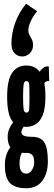

<svg xmlns="http://www.w3.org/2000/svg" viewBox="-20 -831 290 1023"><path d="M120 -155Q113 -155 106 -156Q101 -148 97.5 -141.5Q94 -135 94 -127Q94 -114 107.5 -108Q121 -102 152 -102Q196 -102 215.5 -73.5Q235 -45 235 29Q235 92 205.5 132Q176 172 121 172Q60 172 33 144Q6 116 6 49Q6 17 14 -6Q22 -29 35 -46Q28 -56 24 -71.5Q20 -87 21 -110Q22 -128 30 -146Q38 -164 50 -180Q18 -214 18 -315Q18 -405 45 -443.5Q72 -482 120 -482Q166 -482 191 -449Q202 -464 213.5 -471.5Q225 -479 240 -477L242 -399Q227 -402 216 -388Q222 -357 222 -315Q222 -251 207 -216Q192 -181 168.5 -168Q145 -155 120 -155ZM120 -231Q134 -231 135.5 -248.5Q137 -266 137 -315Q137 -364 135.5 -381.5Q134 -399 120 -399Q109 -399 106 -381.5Q103 -364 103 -315Q103 -266 106 -248.5Q109 -231 120 -231ZM84 41Q84 94 121 94Q138 94 150 75Q162 56 162 35Q162 2 150 -7Q138 -16 129 -16Q120 -16 112 -16Q104 -16 96 -17Q84 9 84 41ZM119 -811 178 -771Q157 -746 144 -718.5Q131 -691 131 -668Q131 -655 137.5 -644Q144 -633 150 -620.5Q156 -608 156 -590Q156 -563 138 -546.5Q120 -530 99 -530Q75 -530 58 -547Q41 -564 41 -599Q41 -654 61 -709.5Q81 -765 119 -811Z"/></svg>

Font: Inconsolata UltraCondensed Black
Style: Regular
Weight: 900
Width: 1
Monospace: yes
Designer: Raph Levien, Cyreal, Brenton Simpson
Foundry: Raph Levien, Cyreal, Google
Version: Version 3.001; ttfautohint (v1.8.2.53-6de2)